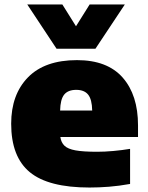

<svg xmlns="http://www.w3.org/2000/svg" viewBox="-20 -828 662 859"><path d="M380.5 11Q196.5 11 113.2 -57.8Q30 -126.5 30 -274.5Q30 -405 105.2 -482Q180.5 -559 324.5 -559Q460 -559 528.8 -481Q597.5 -403 597.5 -267V-215H250Q253.5 -190.5 268.5 -176Q283.5 -161.5 318 -155.2Q352.5 -149 414.5 -149Q448 -149 487 -152.5Q526 -156 562 -162V-5Q512 4 467.2 7.5Q422.5 11 380.5 11ZM321 -426Q284.5 -426 267.2 -404.8Q250 -383.5 249 -333.5H392.5Q391.5 -383.5 374.2 -404.8Q357 -426 321 -426ZM233 -610 102 -808H259L320 -710.5L381 -808H538.5L407 -610Z"/></svg>

Font: Encode Sans SmExp Black
Style: Regular
Weight: 900
Width: 6
Designer: Multiple Designers
Foundry: Impallari Type
Version: Version 3.002; ttfautohint (v1.8.3) -l 8 -r 50 -G 200 -x 14 